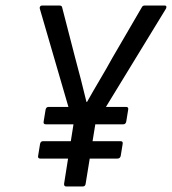

<svg xmlns="http://www.w3.org/2000/svg" viewBox="-20 -675 622 695"><path d="M220 0Q211 0 212 -10L246 -225L124 -644Q123 -649 125.5 -652Q128 -655 132 -655H195Q204 -655 205 -648L252 -466Q263 -426 273 -386.5Q283 -347 293 -306H295Q318 -347 341.5 -386.5Q365 -426 387 -466L493 -648Q496 -655 504 -655H576Q581 -655 582 -652Q583 -649 581 -644L325 -225L290 -10Q289 0 279 0ZM126 -101Q116 -101 118 -111L125 -154Q127 -164 136 -164H416Q426 -164 424 -154L417 -111Q415 -101 405 -101ZM146 -225Q136 -225 138 -235L145 -278Q147 -288 156 -288H436Q446 -288 444 -278L437 -235Q435 -225 426 -225Z"/></svg>

Font: Sofia Sans Semi Condensed
Style: Italic
Weight: 400
Italic angle: -9°
Designer: Botio Nikoltchev, Ani Petrova
Foundry: lettersoup
Version: Version 4.101